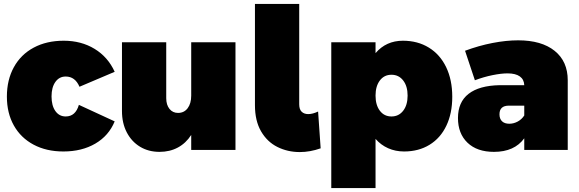

<svg xmlns="http://www.w3.org/2000/svg" viewBox="-20 -762 2945 976"><path d="M314 -373Q281 -373 261.5 -345.5Q242 -318 242 -272Q242 -225 261.5 -197.5Q281 -170 314 -170Q364 -170 381 -229L563 -145Q533 -72 464.5 -32Q396 8 302 8Q216 8 151 -26.5Q86 -61 50.5 -124Q15 -187 15 -271Q15 -356 50.5 -420.5Q86 -485 151.5 -520Q217 -555 304 -555Q393 -555 461 -513.5Q529 -472 563 -397L384 -321Q362 -373 314 -373Z M1177 -547V0H952V-76Q925 -34 884 -12Q843 10 791 10Q735 10 692 -16Q649 -42 624.5 -89Q600 -136 600 -198V-547H825V-263Q825 -229 841.5 -208.5Q858 -188 885 -188Q916 -188 934 -212Q952 -236 952 -276V-547Z M1547 -182Q1569 -182 1597 -195L1610 -8Q1556 11 1504 11Q1442 11 1390 -15Q1338 -41 1307 -94.5Q1276 -148 1276 -227V-742H1501V-232Q1501 -206 1513.5 -194Q1526 -182 1547 -182Z M2279 -270Q2279 -186 2249 -123Q2219 -60 2163.5 -26Q2108 8 2034 8Q1990 8 1953 -8.5Q1916 -25 1889 -56V194H1664V-547H1889V-492Q1943 -555 2028 -555Q2103 -555 2160 -520Q2217 -485 2248 -420.5Q2279 -356 2279 -270ZM1970 -170Q2007 -170 2029.5 -199Q2052 -228 2052 -276Q2052 -324 2029.5 -353Q2007 -382 1970 -382Q1933 -382 1911 -353Q1889 -324 1889 -276Q1889 -228 1911 -199Q1933 -170 1970 -170Z M2866 -354V0H2645V-59Q2595 10 2491 10Q2405 10 2356.5 -36.5Q2308 -83 2308 -162Q2308 -243 2362 -285Q2416 -327 2520 -329H2645Q2644 -358 2622.5 -373.5Q2601 -389 2560 -389Q2528 -389 2483.5 -380Q2439 -371 2394 -354L2344 -504Q2414 -530 2483.5 -543.5Q2553 -557 2614 -557Q2733 -557 2799.5 -503.5Q2866 -450 2866 -354ZM2645 -175V-225H2567Q2519 -225 2519 -181Q2519 -158 2532 -145.5Q2545 -133 2569 -133Q2591 -133 2611.5 -144Q2632 -155 2645 -175Z"/></svg>

Font: Argentum Sans Black
Style: Regular
Weight: 900
Designer: Julieta Ulanovsky (Modified by Cristiano Sobral)
Foundry: Julieta Ulanovsky
Version: Version 1.000; ttfautohint (v1.5.65-e2d9)